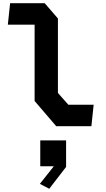

<svg xmlns="http://www.w3.org/2000/svg" viewBox="-20 -785 660 1195"><path d="M195.4 -156.5V-657.3L223.2 -631.4H28.8L42.9 -765H258.3L340.5 -670V-206.5L405.4 -133.2H562.9L548.8 0.4H329.9ZM230.6 88.9H391.4V253.9L286.5 389.8L228.2 359.3L343.8 213.4V249.8H230.6Z"/></svg>

Font: Monaspace Krypton Var
Style: Regular
Weight: 400
Designer: Riley Cran and the Lettermatic Team
Version: Version 1.101 (Monaspace Krypton Var)